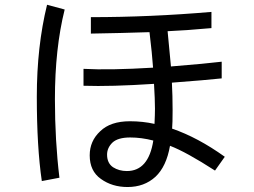

<svg xmlns="http://www.w3.org/2000/svg" viewBox="-20 -749 1040 787"><path d="M347.7 -112.3Q347.7 -170.9 390.6 -210.9Q432.6 -252 512.7 -252Q564.5 -252 613.3 -241.2Q615.2 -280.3 615.2 -303.7Q615.2 -340.8 611.3 -405.3Q433.6 -393.6 322.3 -397.5Q322.3 -420.9 322.3 -466.8Q429.7 -460.9 607.4 -471.7Q603.5 -528.3 592.8 -617.2Q473.6 -613.3 352.5 -611.3Q352.5 -633.8 352.5 -678.7Q595.7 -678.7 846.7 -700.2Q846.7 -677.7 846.7 -633.8Q738.3 -624 667 -621.1Q676.8 -522.5 680.7 -476.6Q825.2 -488.3 888.7 -496.1Q888.7 -473.6 888.7 -427.7Q826.2 -420.9 684.6 -410.2Q687.5 -357.4 687.5 -296.9Q687.5 -244.1 685.5 -221.7Q791 -185.5 901.4 -106.4Q887.7 -87.9 861.3 -49.8Q743.2 -126 676.8 -151.4Q662.1 -66.4 617.2 -24.4Q571.3 17.6 502.9 17.6Q439.5 17.6 393.6 -15.6Q347.7 -47.9 347.7 -112.3ZM130.9 -352.5Q130.9 -558.6 172.9 -729.5Q197.3 -722.7 245.1 -710Q205.1 -549.8 205.1 -342.8Q205.1 -172.9 223.6 -20.5Q199.2 -15.6 151.4 -6.8Q130.9 -146.5 130.9 -352.5ZM608.4 -172.9Q559.6 -185.5 513.7 -185.5Q462.9 -185.5 440.4 -164.1Q418.9 -142.6 418.9 -115.2Q418.9 -80.1 443.4 -63.5Q467.8 -47.9 500 -47.9Q588.9 -47.9 608.4 -172.9Z"/></svg>

Font: Gothic A1
Style: Regular
Weight: 400
Designer: HanYang I&C Co.,Ltd.
Version: Version 2.50